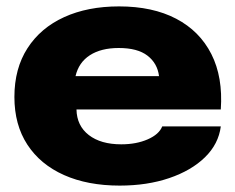

<svg xmlns="http://www.w3.org/2000/svg" viewBox="-20 -570 735 600"><path d="M354 10Q254 10 180 -23Q106 -56 65.5 -118Q25 -180 25 -267Q25 -356 66 -419.5Q107 -483 180.5 -516.5Q254 -550 352 -550Q457 -550 530.5 -511.5Q604 -473 640.5 -401Q677 -329 670 -228H219Q220 -177 257.5 -148Q295 -119 359 -119Q406 -119 441.5 -134.5Q477 -150 487 -175H670Q663 -120 620.5 -78.5Q578 -37 509 -13.5Q440 10 354 10ZM351 -420Q296 -420 261 -397.5Q226 -375 216 -332H477Q472 -372 441 -396Q410 -420 351 -420Z"/></svg>

Font: Mona Sans Expanded ExtraBold
Style: Regular
Weight: 800
Width: 7
Designer: Deni Anggara
Foundry: GitHub
Version: Version 1.001; ttfautohint (v1.8.4.7-5d5b);gftools[0.9.33]